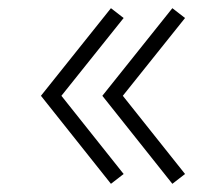

<svg xmlns="http://www.w3.org/2000/svg" viewBox="-20 -505 542 469"><path d="M401 -56 230 -271 401 -485 432 -461 280 -271 432 -80ZM251 -56 80 -271 251 -485 282 -461 130 -271 282 -80Z"/></svg>

Font: Manrope
Style: Regular
Weight: 400
Designer: Mikhail Sharanda
Foundry: Mikhail Sharanda
Version: Version 4.503